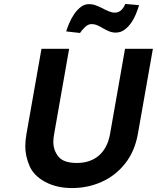

<svg xmlns="http://www.w3.org/2000/svg" viewBox="-20 -945 794 972"><path d="M315 -786Q321 -806 331.5 -830Q342 -854 356.5 -875Q371 -896 389.5 -910Q408 -924 430 -924Q449 -924 466 -917.5Q483 -911 499 -903Q515 -894 530 -888Q538 -885 545.5 -883Q553 -881 561 -881Q581 -881 594.5 -894.5Q608 -908 614 -925L684 -919Q678 -898 668 -873.5Q658 -849 643 -828Q628 -807 609 -793.5Q590 -780 566 -780Q548 -780 532.5 -786.5Q517 -793 503 -801Q496 -805 489 -809Q482 -813 475 -816Q459 -823 443 -823Q426 -823 410 -807.5Q394 -792 385 -778ZM330 -698 254 -266Q250 -245 250 -227Q250 -184 276 -152Q302 -120 369 -120Q437 -120 480.5 -157.5Q524 -195 537 -266L613 -698H754L678 -267Q662 -178 613 -116.5Q564 -55 494 -24Q424 7 345 7Q267 7 209 -24Q151 -55 129.5 -105Q108 -155 108 -204Q108 -233 114 -267L190 -698Z"/></svg>

Font: Fz Poppins SemBd
Style: Italic
Weight: 600
Italic angle: -10°
Designer: Ninad Kale (Devanagari), Jonny Pinhorn (Latin)
Foundry: Indian Type Foundry
Version: Vit hóa bi Vntype.Com & FontZin.Com